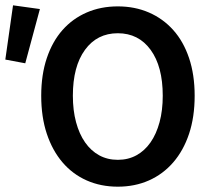

<svg xmlns="http://www.w3.org/2000/svg" viewBox="-36 -690 800 722"><path d="M407 12Q343 12 290 -11.5Q237 -35 199 -79.5Q161 -124 140 -187Q119 -250 119 -330Q119 -409 140 -471.5Q161 -534 199 -577Q237 -620 290 -643Q343 -666 407 -666Q471 -666 524 -643Q577 -620 615.5 -577Q654 -534 675 -471.5Q696 -409 696 -330Q696 -250 675 -187Q654 -124 615.5 -79.5Q577 -35 524 -11.5Q471 12 407 12ZM407 -89Q446 -89 477 -106Q508 -123 530 -154.5Q552 -186 564 -230.5Q576 -275 576 -330Q576 -440 530.5 -502.5Q485 -565 407 -565Q329 -565 283.5 -502.5Q238 -440 238 -330Q238 -275 250 -230.5Q262 -186 284 -154.5Q306 -123 337 -106Q368 -89 407 -89ZM-16 -466 13 -670 114 -656 59 -452Z"/></svg>

Font: Giro Sans Semibold
Style: Regular
Weight: 600
Designer: Paul D. Hunt
Foundry: Adobe Systems Incorporated
Version: Version 1.000;PS 1.0;hotconv 1.0.88;makeotf.lib2.5.647800